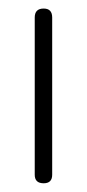

<svg xmlns="http://www.w3.org/2000/svg" viewBox="-20 -420 200 440"><path d="M99.6 -200.2Q99.6 -160.2 99.6 -99.6Q99.6 -40 99.6 -19.5Q99.6 0 80.1 0Q59.6 0 59.6 -19.5Q59.6 -40 59.6 -99.6Q59.6 -160.2 59.6 -200.2Q59.6 -240.2 59.6 -299.8Q59.6 -360.4 59.6 -379.9Q59.6 -400.4 80.1 -400.4Q99.6 -400.4 99.6 -379.9Q99.6 -360.4 99.6 -299.8Q99.6 -240.2 99.6 -200.2Z"/></svg>

Font: Demofont
Style: Regular
Weight: 400
Version: Version 1.0